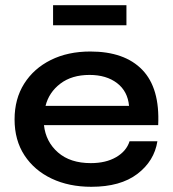

<svg xmlns="http://www.w3.org/2000/svg" viewBox="-20 -707 665 738"><path d="M478 -164H585Q573 -88 508 -38.5Q443 11 331 11Q245 11 178.5 -20.5Q112 -52 74 -110Q36 -168 36 -248Q36 -327 73 -385.5Q110 -444 175.5 -476.5Q241 -509 327 -509Q459 -509 527 -438.5Q595 -368 588 -226H149Q156 -162 203 -121Q250 -80 329 -80Q387 -80 426.5 -103Q466 -126 478 -164ZM324 -419Q256 -419 212 -385.5Q168 -352 155 -300H476Q471 -356 430 -387.5Q389 -419 324 -419ZM184 -610V-687H466V-610Z"/></svg>

Font: Syne SemiBold
Style: Regular
Weight: 600
Designer: Lucas Descroix
Foundry: Bonjour Monde
Version: Version 2.200; ttfautohint (v1.8.4)